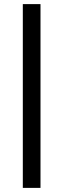

<svg xmlns="http://www.w3.org/2000/svg" viewBox="-20 -732 308 934"><path d="M91 182V-712H177V182Z"/></svg>

Font: Muli Medium
Style: Regular
Weight: 500
Designer: Vernon Adams
Foundry: Vernon Adams
Version: Version 2.100; ttfautohint (v1.8.1.43-b0c9)